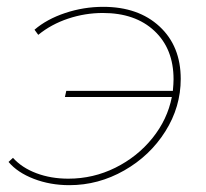

<svg xmlns="http://www.w3.org/2000/svg" viewBox="-20 -539 604 562"><path d="M509 -308Q509 -226 464 -154.5Q419 -83 343.5 -40Q268 3 183 3Q127 3 79 -15.5Q31 -34 5 -65L18 -77Q44 -48 86.5 -32Q129 -16 180 -16Q253 -16 317.5 -48Q382 -80 426 -134.5Q470 -189 483 -255H170L174 -273H486Q488 -295 488 -307Q488 -396 432 -448.5Q376 -501 281 -501Q229 -501 179.5 -484.5Q130 -468 92 -437L81 -452Q117 -483 171 -501Q225 -519 282 -519Q385 -519 447 -461.5Q509 -404 509 -308Z"/></svg>

Font: Montserrat Alternates Thin
Style: Italic
Weight: 250
Italic angle: -11.3°
Designer: Julieta Ulanovsky
Foundry: Julieta Ulanovsky
Version: Version 7.200